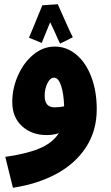

<svg xmlns="http://www.w3.org/2000/svg" viewBox="-20 -657 522 907"><path d="M437 -141Q437 -40 387 37.5Q337 115 248 163.5Q159 212 41 230L5 84Q100 71 163.5 45.5Q227 20 258 -28Q233 -19 200 -19Q130 -19 84 -61Q38 -103 38 -175Q38 -239 64.5 -299.5Q91 -360 137 -398.5Q183 -437 239 -437Q295 -437 340.5 -399Q386 -361 411.5 -293.5Q437 -226 437 -141ZM237 -150Q263 -150 283 -155Q281 -215 268.5 -252.5Q256 -290 235 -290Q217 -290 204 -263.5Q191 -237 191 -205Q191 -150 237 -150ZM264 -451Q258 -462 252 -475.5Q246 -489 240 -503L217 -552L188 -481L177 -454L117 -479L137 -527Q175 -619 180 -632L253 -637L264 -612Q271 -597 291 -551.5Q311 -506 324 -481Z"/></svg>

Font: Noto Sans Arabic CondBlack
Style: Regular
Weight: 900
Width: 3
Designer: Nadine Chahine
Foundry: Monotype Imaging Inc.
Version: Version 1.001